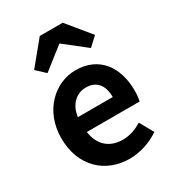

<svg xmlns="http://www.w3.org/2000/svg" viewBox="-203 -958 986 1087"><g transform="rotate(-30 290.5 -414.5)"><path d="M323 14C392 14 463 -10 518 -48L468 -138C428 -113 388 -99 342 -99C259 -99 199 -147 187 -239H532C536 -252 539 -279 539 -307C539 -461 459 -574 305 -574C172 -574 44 -461 44 -280C44 -95 166 14 323 14ZM185 -337C196 -418 248 -460 307 -460C379 -460 413 -412 413 -337ZM104 -692 161 -639 301 -749H305L445 -639L502 -692L378 -843H228Z"/></g></svg>

Font: Source Han Sans CN
Style: Bold
Weight: 700
Designer: Ryoko NISHIZUKA 西塚涼子 (kana, bopomofo & ideographs); Paul D. Hunt (Latin, Greek & Cyrillic); Sandoll Communications 산돌커뮤니
Foundry: Adobe
Version: Version 2.001;hotconv 1.0.107;makeotfexe 2.5.65593